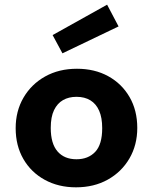

<svg xmlns="http://www.w3.org/2000/svg" viewBox="-20 -786 654 821"><path d="M305 15Q230 15 171.5 -17Q113 -49 80 -106Q47 -163 47 -238Q47 -311 80.5 -368.5Q114 -426 173 -459Q232 -492 309 -492Q385 -492 443 -460Q501 -428 534 -371Q567 -314 567 -239Q567 -166 533.5 -108.5Q500 -51 441 -18Q382 15 305 15ZM307 -105Q357 -105 387 -136.5Q417 -168 417 -238Q417 -283 404 -312.5Q391 -342 366.5 -357Q342 -372 307 -372Q274 -372 249.5 -358Q225 -344 211 -315Q197 -286 197 -239Q197 -172 226 -138.5Q255 -105 307 -105ZM205 -636 438 -766 487 -673 247 -558Z"/></svg>

Font: Intel One Mono Light
Style: Regular
Weight: 300
Monospace: yes
Designer: Fred Shallcrass
Foundry: Frere-Jones Type LLC
Version: Version 1.004